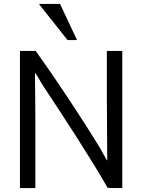

<svg xmlns="http://www.w3.org/2000/svg" viewBox="-20 -950 755 972"><path d="M599 2H555L525 1C441 -146 308 -350 202 -510C181 -541 163 -580 157 -580C157 -540 159 -425 159 -343V2H81V-692H161C266 -545 391 -357 486 -201C505 -169 517 -143 523 -137C523 -205 521 -342 521 -441V-692H599ZM370 -747H322L177 -930H284Z"/></svg>

Font: Repo Regular
Style: Regular
Weight: 400
Designer: Stefan Peev
Foundry: Context Ltd
Version: Version 1.502